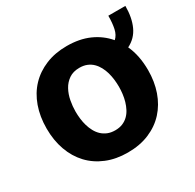

<svg xmlns="http://www.w3.org/2000/svg" viewBox="-132 -723 896 880"><g transform="rotate(-30 316.0 -283.0)"><path d="M38.4 -270.6Q38.4 -333.8 57 -385.8Q75.6 -437.9 110.6 -474.8Q145.6 -511.7 195.3 -532.1Q245 -552.6 306.8 -552.6Q373.9 -552.6 424.9 -530Q475.9 -507.5 511.4 -465.6Q529.5 -481.5 535.7 -510.1Q541.9 -538.7 541.9 -577.4H632.1Q632.1 -515.3 612 -471.6Q592 -427.9 548.3 -406.2Q575.3 -348 575.3 -270.6Q575.3 -209.9 557.4 -158.4Q539.4 -106.9 505.1 -69.2Q470.9 -31.6 421 -10.5Q371.1 10.7 306.8 10.7Q244.7 10.7 195 -9.8Q145.2 -30.2 110.4 -67.3Q75.6 -104.4 57 -156.2Q38.4 -208.1 38.4 -270.6ZM307.5 -106.5Q329.9 -106.5 346.9 -113.6Q364 -120.7 376.6 -133Q389.2 -145.2 397.7 -161.6Q406.2 -177.9 411.6 -196.4Q416.9 -214.8 419.2 -234.2Q421.5 -253.6 421.5 -271.7Q421.5 -290.1 419.2 -309.5Q416.9 -328.8 411.8 -347.1Q406.6 -365.4 397.9 -381.7Q389.2 -398.1 376.6 -410.5Q364 -422.9 346.9 -430Q329.9 -437.1 307.5 -437.1Q274.1 -437.1 251.8 -421.7Q229.4 -406.2 216.3 -382.1Q203.1 -358 197.6 -328.7Q192.1 -299.4 192.1 -271.7Q192.1 -253.2 194.4 -233.7Q196.7 -214.1 202.1 -195.8Q207.4 -177.6 216.3 -161.2Q225.1 -144.9 237.9 -132.8Q250.7 -120.7 267.9 -113.6Q285.2 -106.5 307.5 -106.5Z"/></g></svg>

Font: Inter P
Style: Bold
Weight: 700
Designer: Rasmus Andersson
Foundry: rsms
Version: Version 3.018;git-588b23468